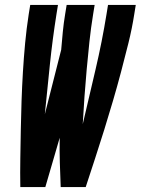

<svg xmlns="http://www.w3.org/2000/svg" viewBox="-20 -755 568 775"><path d="M326 0H225Q223 -50 221.5 -99.5Q220 -149 221 -199L163 0H62Q61 -58 62 -116Q63 -174 64 -232Q65 -290 67 -348Q69 -406 72.5 -464.5Q76 -523 81.5 -581.5Q87 -640 96 -698L102 -735H214L208 -698Q192 -597 181.5 -496Q171 -395 161 -294L227 -554Q230 -590 233.5 -626Q237 -662 243 -698L249 -735H362L356 -698Q347 -643 341 -587Q335 -531 330 -475.5Q325 -420 321 -365Q317 -310 314 -254Q340 -365 366 -476Q392 -587 410 -698L416 -735H528L522 -698Q513 -640 498.5 -581.5Q484 -523 468.5 -464.5Q453 -406 436 -348Q419 -290 401 -232Q383 -174 364 -116Q345 -58 326 0Z"/></svg>

Font: Iosevka Term Curly Heavy
Style: Italic
Weight: 900
Italic angle: -9°
Designer: Belleve Invis
Foundry: Belleve Invis
Version: Version 32.3.0